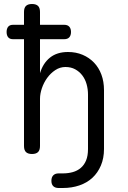

<svg xmlns="http://www.w3.org/2000/svg" viewBox="-20 -760 640 960"><path d="M45 -564Q29 -564 21 -573.5Q13 -583 13 -600Q13 -617 21 -626.5Q29 -636 45 -636H100V-700Q100 -721 110 -730.5Q120 -740 140 -740Q160 -740 170 -730.5Q180 -721 180 -700V-636H301Q318 -636 326.5 -626.5Q335 -617 335 -600Q335 -583 326.5 -573.5Q318 -564 301 -564H180V-394Q195 -444 230 -472Q265 -500 320 -500Q360 -500 393 -486Q426 -472 450 -447Q474 -422 487 -387Q500 -352 500 -309V-15Q500 31 484.5 67.5Q469 104 442 129Q415 154 377 167Q339 180 294 180H273Q256 180 246.5 171Q237 162 237 144Q237 126 246.5 116.5Q256 107 273 107H294Q321 107 344 100.5Q367 94 384 79.5Q401 65 410.5 42Q420 19 420 -15V-287Q420 -314 413 -339Q406 -364 391.5 -383Q377 -402 356 -413.5Q335 -425 307 -425Q280 -425 256.5 -409.5Q233 -394 216 -370.5Q199 -347 189.5 -319Q180 -291 180 -266V-30Q180 -9 170 0.5Q160 10 140 10Q120 10 110 0.5Q100 -9 100 -30V-564Z"/></svg>

Font: Maple Mono Light
Style: Regular
Weight: 300
Monospace: yes
Designer: subframe7536
Version: Version 7.000